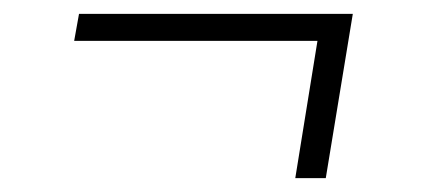

<svg xmlns="http://www.w3.org/2000/svg" viewBox="-20 -380 616 277"><path d="M406 -123H450L489 -360H94L87 -321H438Z"/></svg>

Font: Iosevka Sparkle XLtObl
Style: Regular
Weight: 200
Italic angle: -9°
Designer: Belleve Invis
Foundry: Belleve Invis
Version: Version 4.5.0; ttfautohint (v1.8.3)